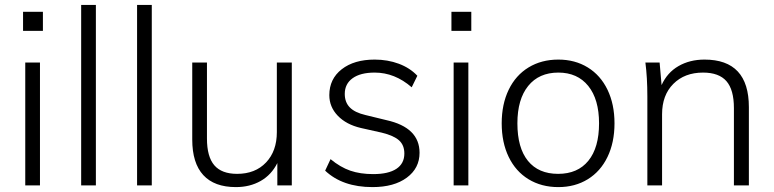

<svg xmlns="http://www.w3.org/2000/svg" viewBox="-20 -756 3155 783"><path d="M83 -501H143V0H83ZM155 -708V-630H74V-708Z M311 -736H371V0H311Z M539 -736H599V0H539Z M1170 -501V0H1111V-91Q1087 -43 1043 -18Q999 7 942 7Q854 7 809 -42Q764 -91 764 -187V-501H824V-191Q824 -117 854 -82Q884 -47 947 -47Q1021 -47 1065 -93.5Q1109 -140 1109 -217V-501Z M1306 -60 1328 -107Q1368 -74 1408.5 -60Q1449 -46 1502 -46Q1564 -46 1596.5 -67.5Q1629 -89 1629 -130Q1629 -164 1607.5 -183.5Q1586 -203 1537 -215L1452 -234Q1392 -248 1357.5 -284Q1323 -320 1323 -368Q1323 -434 1373.5 -473.5Q1424 -513 1508 -513Q1561 -513 1606.5 -496Q1652 -479 1682 -447L1659 -400Q1590 -460 1508 -460Q1450 -460 1418 -437Q1386 -414 1386 -373Q1386 -339 1406.5 -318Q1427 -297 1470 -287L1556 -266Q1691 -236 1691 -133Q1691 -70 1639 -31.5Q1587 7 1499 7Q1377 7 1306 -60Z M1830 -501H1890V0H1830ZM1902 -708V-630H1821V-708Z M2026 -253Q2026 -331 2054.5 -390Q2083 -449 2135.5 -481Q2188 -513 2257 -513Q2325 -513 2377 -481Q2429 -449 2457.5 -390Q2486 -331 2486 -253Q2486 -175 2457.5 -116Q2429 -57 2377 -25Q2325 7 2257 7Q2188 7 2135.5 -25Q2083 -57 2054.5 -116Q2026 -175 2026 -253ZM2423 -253Q2423 -351 2379 -405.5Q2335 -460 2257 -460Q2178 -460 2134 -405.5Q2090 -351 2090 -253Q2090 -153 2133 -100Q2176 -47 2256 -47Q2336 -47 2379.5 -100.5Q2423 -154 2423 -253Z M3034 -319V0H2973V-315Q2973 -390 2942.5 -425Q2912 -460 2847 -460Q2772 -460 2726 -414Q2680 -368 2680 -290V0H2620V-362Q2620 -440 2612 -501H2670L2678 -409Q2701 -460 2747 -486.5Q2793 -513 2853 -513Q3034 -513 3034 -319Z"/></svg>

Font: Muli Light
Style: Regular
Weight: 300
Designer: Vernon Adams
Foundry: Vernon Adams
Version: Version 2.100